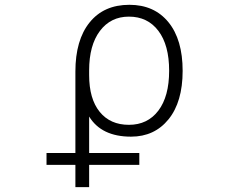

<svg xmlns="http://www.w3.org/2000/svg" viewBox="-20 -553 1040 792"><path d="M511.7 -484.4Q436.5 -484.4 392.1 -425.3Q347.7 -366.2 347.7 -262.7V-243.2Q347.7 -145.5 391.1 -91.8Q434.6 -38.1 511.7 -38.1Q588.9 -38.1 633.3 -96.7Q677.7 -155.3 677.7 -261.2Q677.7 -367.2 633.3 -425.8Q588.9 -484.4 511.7 -484.4ZM171.9 127V78.1H291V-257.8Q291 -387.7 349.6 -460.4Q408.2 -533.2 513.7 -533.2Q616.2 -533.2 674.8 -461.4Q733.4 -389.6 733.4 -260.7Q733.4 -132.8 675.3 -61Q617.2 10.7 520.5 10.7Q398.4 10.7 347.7 -72.3V78.1H554.7V127H347.7V218.8H291V127Z"/></svg>

Font: GenEi Gothic M Light
Style: Regular
Weight: 300
Designer: o_tamon (Modified); [Source Han Sans]
Ryoko NISHIZUKA  (kana & ideographs); Paul D. Hunt (Latin, Greek & Cyrillic); Wenl
Version: Version 1.1a;Original Version 1.004